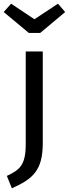

<svg xmlns="http://www.w3.org/2000/svg" viewBox="-46 -805 372 1037"><path d="M-9 145 18 212C130 162 185 117 185 -32V-527H93V-26C93 87 60 113 -9 145ZM-26 -740 110 -627H171L306 -740L267 -785L140 -701L14 -785Z"/></svg>

Font: FiraGO Unicode
Style: Regular
Weight: 400
Designer: bBox Type
Foundry: bBox Type GmbH
Version: Version 1.001;PS 001.001;hotconv 1.0.88;makeotf.lib2.5.64775